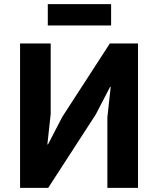

<svg xmlns="http://www.w3.org/2000/svg" viewBox="-20 -908 764 928"><path d="M211 -785V-888H517V-785ZM77 0V-698H225V-357L209 -210H212L281 -343L511 -698H647V0H499V-341L515 -488H512L443 -355L213 0Z"/></svg>

Font: Aneliza
Style: Bold
Weight: 700
Designer: Mike Abbink, Paul van der Laan, Pieter van Rosmalen
Foundry: Bold Monday
Version: Version 3.0